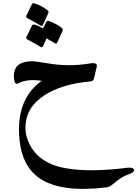

<svg xmlns="http://www.w3.org/2000/svg" viewBox="-20 -662 867 1213"><path d="M259.3 -59.1Q175.8 -3.9 152.3 71.5Q128.9 147 152.8 215.8Q204.6 364.3 387.2 399.4Q540.5 428.7 784.7 397.9Q823.2 393.1 826.7 412.1Q829.1 426.8 790 440.4Q751 454.1 717.3 482.2Q683.6 510.3 674.3 515.1Q665 520 653.8 521.5Q362.3 557.1 228 462.9Q120.6 387.7 103.5 224.1Q77.1 -33.2 243.7 -151.4Q150.4 -165 98.1 -136.2Q75.2 -123.5 69.8 -156.7Q52.7 -272.5 179.2 -274.9Q202.1 -275.4 283.2 -261.7Q416.5 -238.8 547.9 -261.2Q598.6 -270 590.8 -238.3L574.2 -168.9Q569.8 -149.9 555.2 -148.4Q368.7 -131.3 259.3 -59.1ZM182.1 -636.2Q186.5 -644.5 198.2 -641.1Q241.7 -626.5 279.3 -598.1Q289.1 -589.8 285.6 -580.1L251 -504.4Q245.1 -494.1 233.4 -502.2Q221.7 -510.3 152.8 -547.4Q141.6 -553.7 147 -563.5ZM272.9 -524.4Q277.3 -532.7 289.1 -529.3Q332.5 -514.6 369.6 -486.3Q379.4 -478 376 -468.3L341.3 -392.6Q335.9 -381.8 325.2 -389.4Q314.5 -397 273.9 -419.4L251.5 -369.6Q245.6 -359.4 233.6 -367.4Q221.7 -375.5 153.3 -412.6Q142.1 -418.9 147 -429.2L182.6 -501.5Q191.4 -518.1 252 -482.4Z"/></svg>

Font: Amiri
Style: Bold Slanted
Weight: 700
Italic angle: 9°
Designer: Khaled Hosny
Version: Version 000.107